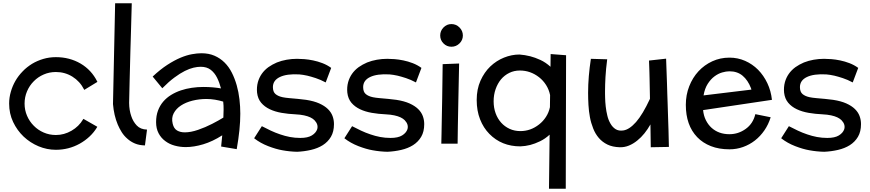

<svg xmlns="http://www.w3.org/2000/svg" viewBox="-20 -869 5341 1179"><path d="M577.1 -368.2 578.1 -366.2 497.1 -316.9 496.1 -319.8Q470.7 -369.6 424.8 -398.2Q378.9 -426.8 323.2 -426.8Q283.2 -426.8 248.3 -411.6Q213.4 -396.5 187.5 -370.1Q161.1 -343.8 146 -308.3Q130.9 -272.9 130.9 -232.9Q130.9 -193.4 146 -158.2Q161.1 -123 187.5 -96.7Q213.4 -70.3 248.3 -55.2Q283.2 -40 323.2 -40Q374 -40 419.4 -66.4Q464.8 -92.8 490.2 -136.2L492.2 -139.2L577.1 -90.8L576.2 -87.9Q557.1 -56.2 530 -30.8Q502.9 -5.4 469.7 13.2Q401.9 50.8 323.2 50.8Q268.1 50.8 216.8 29.3Q165.5 7.8 125 -30.3Q85 -68.4 60.5 -120.1Q36.1 -171.9 36.1 -232.9Q36.1 -269.5 46.4 -305.2Q66.9 -377.4 119.1 -430.7Q131.8 -444.3 146.5 -455.8Q161.1 -467.3 176.8 -477.1Q208.5 -496.1 245.6 -507.1Q282.7 -518.1 323.2 -518.1Q407.2 -518.1 475.1 -478.5Q542 -439 577.1 -368.2Z M882.8 -73.2 870.1 23.9Q835.4 23.4 808.8 12.2Q782.2 1 762.2 -17.1Q741.7 -34.7 727.3 -57.6Q712.9 -80.6 703.1 -104Q679.7 -159.7 673.8 -230L687 -849.1H789.1L784.7 -689.9Q783.7 -653.8 782.7 -620.8Q781.7 -587.9 780.8 -558.1Q779.3 -499 778.1 -451.9Q776.9 -404.8 775.9 -369.1Q773.4 -284.7 772.9 -236.8Q773.4 -191.9 786.1 -155.8Q796.9 -122.6 819.8 -98.4Q842.8 -74.2 882.8 -73.2Z M1433.6 46.9 1337.9 30.8 1344.7 -38.1Q1285.2 0 1227.8 17.1Q1170.4 34.2 1120.6 34.2Q1085.4 34.2 1052.5 25.1Q1019.5 16.1 994.6 -2.9Q969.2 -21.5 953.9 -50.5Q938.5 -79.6 938.5 -119.1Q938.5 -158.7 950.2 -189.9Q961.9 -221.2 982.4 -245.1Q1002.9 -269 1030.8 -286.1Q1058.6 -303.2 1090.8 -314Q1122.6 -324.7 1157.7 -329.8Q1192.9 -335 1227.5 -335Q1259.8 -335 1287.6 -332.5Q1315.4 -330.1 1336.9 -326.2Q1328.1 -360.8 1313.2 -391.1Q1298.3 -421.4 1274.2 -440.2Q1250 -459 1211.9 -459Q1192.9 -459 1168.5 -453.4Q1144 -447.8 1114.7 -433.1Q1085.4 -418.5 1050.8 -392.8Q1016.1 -367.2 976.6 -327.1L917.5 -398.9Q964.4 -442.9 1007.3 -470.7Q1050.3 -498.5 1088.4 -514.6Q1126 -530.3 1158.4 -536.1Q1190.9 -542 1216.8 -542Q1262.2 -542 1296.9 -526.9Q1332 -511.7 1358.9 -485.1Q1385.7 -458.5 1403.8 -422.4Q1421.4 -387.7 1433.6 -345.2Q1445.3 -303.7 1450.4 -259.3Q1455.6 -214.8 1455.6 -170.9Q1455.6 -124 1450.2 -70.3Q1444.8 -16.6 1433.6 46.9ZM1351.6 -147Q1352.5 -171.4 1353 -195.3Q1353.5 -219.2 1350.6 -245.1Q1326.7 -252.4 1300.3 -256.8Q1273.9 -261.2 1247.6 -261.2Q1203.6 -261.2 1162.4 -251Q1121.1 -240.7 1091.3 -221.2Q1061.5 -201.7 1046.6 -173.3Q1031.7 -145 1040.5 -108.9Q1047.4 -79.6 1067.1 -67.9Q1086.9 -56.2 1114.7 -56.2Q1150.9 -56.2 1195.8 -71.5Q1240.7 -86.9 1282.5 -108.4Q1324.2 -129.9 1351.6 -147Z M2030.8 -106.9Q2030.8 -60.5 2012.2 -29.1Q1993.7 2.4 1961.9 22.5Q1930.7 42 1889.6 51.5Q1848.6 61 1804.7 63Q1758.8 62 1713.9 53.7Q1674.3 46.9 1626.5 28.3Q1578.6 9.8 1540.5 -20L1587.9 -94.2Q1614.7 -80.1 1642.8 -66.9Q1670.9 -53.7 1700.2 -43.9Q1729.5 -33.7 1760.3 -27.8Q1791 -22 1823.7 -22Q1870.1 -22 1895 -37.4Q1919.9 -52.7 1927.7 -75.2Q1936.5 -104.5 1910.6 -131.3Q1905.8 -136.2 1899.4 -140.4Q1893.1 -144.5 1885.3 -148.4Q1869.6 -155.8 1847.2 -160.6Q1824.7 -165.5 1793.9 -167Q1750 -168.9 1709.2 -176Q1668.5 -183.1 1636.7 -198.2Q1604.5 -213.4 1583.7 -238Q1563 -262.7 1558.6 -299.8Q1555.2 -333.5 1563.5 -364.3Q1579.1 -420.4 1627.9 -456.5Q1640.1 -464.8 1653.1 -472.2Q1666 -479.5 1680.2 -485.4Q1708.5 -496.6 1740 -502.2Q1771.5 -507.8 1803.7 -507.8Q1822.8 -507.8 1848.6 -505.9Q1874.5 -503.9 1902.8 -498Q1931.2 -492.2 1960 -481.2Q1988.8 -470.2 2013.7 -452.1L1980 -362.8Q1947.8 -379.9 1918.7 -389.4Q1889.6 -398.9 1867.2 -404.3Q1854 -407.2 1841.6 -409.2Q1829.1 -411.1 1817.9 -412.1Q1741.2 -416.5 1698.5 -396Q1655.8 -375.5 1655.8 -334Q1655.8 -304.7 1671.9 -291.3Q1688 -277.8 1715.8 -272Q1731.9 -268.6 1757.1 -266.4Q1782.2 -264.2 1809.8 -261.7Q1837.4 -259.3 1859.9 -255.9Q1907.7 -248.5 1940.4 -233.9Q1973.1 -219.2 1993.2 -199.7Q2013.2 -180.2 2022 -156.5Q2030.8 -132.8 2030.8 -106.9Z M2585 -106.9Q2585 -60.5 2566.4 -29.1Q2547.9 2.4 2516.1 22.5Q2484.9 42 2443.8 51.5Q2402.8 61 2358.9 63Q2313 62 2268.1 53.7Q2228.5 46.9 2180.7 28.3Q2132.8 9.8 2094.7 -20L2142.1 -94.2Q2168.9 -80.1 2197 -66.9Q2225.1 -53.7 2254.4 -43.9Q2283.7 -33.7 2314.5 -27.8Q2345.2 -22 2377.9 -22Q2424.3 -22 2449.2 -37.4Q2474.1 -52.7 2481.9 -75.2Q2490.7 -104.5 2464.8 -131.3Q2460 -136.2 2453.6 -140.4Q2447.3 -144.5 2439.5 -148.4Q2423.8 -155.8 2401.4 -160.6Q2378.9 -165.5 2348.1 -167Q2304.2 -168.9 2263.4 -176Q2222.7 -183.1 2190.9 -198.2Q2158.7 -213.4 2137.9 -238Q2117.2 -262.7 2112.8 -299.8Q2109.4 -333.5 2117.7 -364.3Q2133.3 -420.4 2182.1 -456.5Q2194.3 -464.8 2207.3 -472.2Q2220.2 -479.5 2234.4 -485.4Q2262.7 -496.6 2294.2 -502.2Q2325.7 -507.8 2357.9 -507.8Q2377 -507.8 2402.8 -505.9Q2428.7 -503.9 2457 -498Q2485.4 -492.2 2514.2 -481.2Q2543 -470.2 2567.9 -452.1L2534.2 -362.8Q2502 -379.9 2472.9 -389.4Q2443.8 -398.9 2421.4 -404.3Q2408.2 -407.2 2395.8 -409.2Q2383.3 -411.1 2372.1 -412.1Q2295.4 -416.5 2252.7 -396Q2210 -375.5 2210 -334Q2210 -304.7 2226.1 -291.3Q2242.2 -277.8 2270 -272Q2286.1 -268.6 2311.3 -266.4Q2336.4 -264.2 2364 -261.7Q2391.6 -259.3 2414.1 -255.9Q2461.9 -248.5 2494.6 -233.9Q2527.3 -219.2 2547.4 -199.7Q2567.4 -180.2 2576.2 -156.5Q2585 -132.8 2585 -106.9Z M2822.3 -650.9Q2822.3 -622.6 2801.5 -602.3Q2780.8 -582 2752 -582Q2723.6 -582 2703.4 -602.3Q2683.1 -622.6 2683.1 -650.9Q2683.1 -679.7 2703.4 -700.4Q2723.6 -721.2 2752 -721.2Q2780.8 -721.2 2801.5 -700.4Q2822.3 -679.7 2822.3 -650.9ZM2698.2 -475.1 2799.3 -479 2794.4 -244.6Q2792 -147.9 2791.5 -92.8Q2790 -25.4 2790 13.2H2689.9Q2690.4 -13.2 2691.2 -44.7Q2691.9 -76.2 2692.4 -112.3Q2693.4 -175.3 2695.3 -265.1Z M3360.4 -459 3361.3 -537.1 3456.1 -529.8 3454.1 290H3351.1L3355 -42Q3327.6 -16.6 3296.1 -1.5Q3264.6 13.7 3236.3 21Q3205.6 28.8 3175.3 29.8Q3060.1 29.8 2984.9 -46.9Q2948.7 -83.5 2928 -136.2Q2907.2 -189 2907.2 -254.9Q2907.2 -321.3 2930.4 -373.3Q2953.6 -425.3 2990.7 -460.9Q3028.3 -496.6 3075.2 -515.4Q3122.1 -534.2 3169.9 -534.2Q3203.6 -531.7 3236.3 -523.4Q3265.1 -516.1 3298.1 -501Q3331.1 -485.8 3360.4 -459ZM3175.3 -64Q3238.8 -64 3290.5 -105Q3314.9 -124 3332.5 -151.1Q3350.1 -178.2 3356.9 -210.9L3357.9 -285.2Q3351.1 -318.8 3333.3 -346.9Q3315.4 -375 3290.5 -394.5Q3237.3 -436 3172.4 -436Q3137.2 -436 3107.7 -421.6Q3078.1 -407.2 3056.6 -381.8Q3035.6 -356.4 3023.4 -321.8Q3011.2 -287.1 3011.2 -247.1Q3011.2 -207 3023.4 -173.6Q3035.6 -140.1 3057.6 -115.7Q3079.1 -91.8 3109.1 -77.9Q3139.2 -64 3175.3 -64Z M4087.4 33.2 3976.1 35.2 3974.1 -105Q3958 -76.2 3937.5 -50.5Q3917 -24.9 3893.1 -5.9Q3869.1 13.7 3842 24.9Q3814.9 36.1 3785.2 35.2Q3740.7 33.7 3710 18.6Q3678.7 3.4 3657 -22Q3635.3 -47.4 3622.6 -80.1Q3608.9 -114.3 3602.5 -149.4Q3595.7 -186 3593.5 -224.4Q3591.3 -262.7 3591.3 -298.8Q3591.3 -349.6 3595.7 -401.6Q3600.1 -453.6 3608.4 -507.8L3708.5 -504.9Q3700.7 -444.3 3698 -396Q3695.3 -347.7 3695.3 -311Q3695.3 -302.7 3695.3 -292.2Q3695.3 -281.7 3695.8 -269Q3696.3 -243.7 3699.5 -215.1Q3702.6 -186.5 3709.5 -158.7Q3715.8 -131.8 3729 -109.4Q3741.7 -87.4 3760.5 -75.7Q3779.3 -64 3807.1 -67.9Q3844.2 -72.8 3885.7 -119.6Q3926.8 -166.5 3971.2 -262.2L3968.8 -386.2Q3968.3 -409.2 3967.8 -427Q3967.3 -444.8 3966.8 -457Q3965.8 -486.3 3965.3 -497.1L4070.3 -508.8L4075.7 -357.4Q4076.7 -323.2 4077.6 -293Q4078.6 -262.7 4079.6 -235.8Q4080.6 -208.5 4081.5 -176Q4082.5 -143.6 4083.5 -115.2Q4084.5 -86.9 4085 -70.3Q4085.9 -35.6 4086.4 -9.8Q4086.9 16.1 4087.4 33.2Z M4459.5 -44.9Q4513.7 -44.9 4559.1 -77.4Q4604.5 -109.9 4618.2 -168L4712.4 -148.9Q4698.7 -104.5 4673.8 -68.4Q4648.9 -32.2 4615.7 -6.3Q4582.5 19.5 4542.7 33.7Q4502.9 47.9 4459.5 47.9Q4395 47.9 4345.2 28.3Q4295.4 8.8 4261.2 -26.9Q4191.4 -99.6 4191.4 -225.1Q4191.4 -286.1 4212.2 -339.1Q4232.9 -392.1 4269 -431.2Q4305.2 -470.2 4354 -492.7Q4402.8 -515.1 4459.5 -515.1Q4510.3 -515.1 4555.2 -495.4Q4600.1 -475.6 4634.8 -440.9Q4669.4 -405.8 4691.9 -358.4Q4714.4 -311 4720.2 -255.9L4297.4 -192.9Q4300.8 -158.2 4314.7 -130.6Q4328.6 -103 4349.6 -84Q4393.1 -44.9 4459.5 -44.9ZM4300.3 -283.2 4594.2 -318.8 4591.3 -328.1Q4572.8 -376.5 4540.3 -403.8Q4507.8 -431.2 4459.5 -431.2Q4439 -431.2 4414.6 -424.1Q4390.1 -417 4367.2 -399.9Q4344.2 -382.8 4325.9 -354.2Q4307.6 -325.7 4300.3 -283.2Z M5267.1 -106.9Q5267.1 -60.5 5248.5 -29.1Q5230 2.4 5198.2 22.5Q5167 42 5126 51.5Q5085 61 5041 63Q4995.1 62 4950.2 53.7Q4910.6 46.9 4862.8 28.3Q4814.9 9.8 4776.9 -20L4824.2 -94.2Q4851.1 -80.1 4879.2 -66.9Q4907.2 -53.7 4936.5 -43.9Q4965.8 -33.7 4996.6 -27.8Q5027.3 -22 5060.1 -22Q5106.4 -22 5131.3 -37.4Q5156.2 -52.7 5164.1 -75.2Q5172.9 -104.5 5147 -131.3Q5142.1 -136.2 5135.7 -140.4Q5129.4 -144.5 5121.6 -148.4Q5106 -155.8 5083.5 -160.6Q5061 -165.5 5030.3 -167Q4986.3 -168.9 4945.6 -176Q4904.8 -183.1 4873 -198.2Q4840.8 -213.4 4820.1 -238Q4799.3 -262.7 4794.9 -299.8Q4791.5 -333.5 4799.8 -364.3Q4815.4 -420.4 4864.3 -456.5Q4876.5 -464.8 4889.4 -472.2Q4902.3 -479.5 4916.5 -485.4Q4944.8 -496.6 4976.3 -502.2Q5007.8 -507.8 5040 -507.8Q5059.1 -507.8 5085 -505.9Q5110.8 -503.9 5139.2 -498Q5167.5 -492.2 5196.3 -481.2Q5225.1 -470.2 5250 -452.1L5216.3 -362.8Q5184.1 -379.9 5155 -389.4Q5126 -398.9 5103.5 -404.3Q5090.3 -407.2 5077.9 -409.2Q5065.4 -411.1 5054.2 -412.1Q4977.5 -416.5 4934.8 -396Q4892.1 -375.5 4892.1 -334Q4892.1 -304.7 4908.2 -291.3Q4924.3 -277.8 4952.1 -272Q4968.3 -268.6 4993.4 -266.4Q5018.6 -264.2 5046.1 -261.7Q5073.7 -259.3 5096.2 -255.9Q5144 -248.5 5176.8 -233.9Q5209.5 -219.2 5229.5 -199.7Q5249.5 -180.2 5258.3 -156.5Q5267.1 -132.8 5267.1 -106.9Z"/></svg>

Font: Preahvihear
Style: Regular
Weight: 400
Designer: Danh Hong
Version: Version 8.002; ttfautohint (v1.8.3)